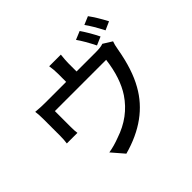

<svg xmlns="http://www.w3.org/2000/svg" viewBox="-205 -1103 1409 1409"><g transform="rotate(-45 500.0 -398.5)"><path d="M767 -656Q724 -742 687 -794L752 -821Q796 -757 832 -684ZM728 -627Q778 -627 803 -637L872 -594Q862 -569 855 -526Q824 -347 759 -233Q640 -19 358 58L276 -37Q333 -46 395 -70Q558 -124 648 -258Q719 -365 740 -534H208V-369Q208 -327 212 -304H102Q107 -337 107 -376V-551Q107 -603 102 -632Q155 -627 200 -627H418V-713Q418 -753 411 -796H532Q526 -741 526 -713V-627ZM872 -855Q913 -799 955 -719L890 -690Q845 -777 808 -828Z"/></g></svg>

Font: Noto Sans S Chinese Medium
Style: Regular
Weight: 500
Designer: Ryoko NISHIZUKA  (kana & ideographs); Paul D. Hunt (Latin, Greek & Cyrillic); Wenlong ZHANG  (bopomofo); Sandoll Communi
Foundry: Adobe Systems Incorporated
Version: Version 1.000;PS 1;hotconv 1.0.78;makeotf.lib2.5.61930